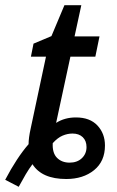

<svg xmlns="http://www.w3.org/2000/svg" viewBox="-69 -679 451 739"><path d="M-49 13Q-27 -29 -4 -64Q19 -99 41 -124Q41 -148 49 -184L108 -461H50L60 -511L129 -540L179 -659H244L218 -539H314L298 -461H202L147 -206Q180 -227 223 -227Q277 -227 306 -196Q335 -165 335 -119Q335 -58 293 -24Q251 10 186 10Q92 10 56 -47Q43 -30 30 -8Q17 14 3 40ZM199 -53Q228 -53 246 -70Q264 -87 264 -113Q264 -137 249.5 -151Q235 -165 210 -165Q191 -165 172 -157Q153 -149 134 -128Q132 -90 150.5 -71.5Q169 -53 199 -53Z"/></svg>

Font: Noto Sans Condensed Medium
Style: Italic
Weight: 500
Width: 3
Italic angle: -12°
Designer: Monotype Design Team
Foundry: Monotype Imaging Inc.
Version: Version 2.013; ttfautohint (v1.8.4.7-5d5b)